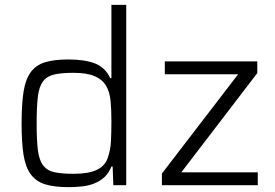

<svg xmlns="http://www.w3.org/2000/svg" viewBox="-20 -763 1135 791"><path d="M69 0ZM263 8Q204 8 166.5 -3.5Q129 -15 107 -44.5Q85 -74 77 -125Q69 -176 69 -255Q69 -334 77 -385Q85 -436 106.5 -465.5Q128 -495 165.5 -506.5Q203 -518 262 -518Q329 -518 371.5 -501.5Q414 -485 434 -441H439V-743H500V0H447L444 -77H439Q428 -49 409.5 -32.5Q391 -16 368 -7Q345 2 318 5Q291 8 263 8ZM285 -47Q343 -47 377.5 -62.5Q412 -78 424 -113Q435 -144 437 -179Q439 -214 439 -265Q439 -311 435.5 -348Q432 -385 416.5 -410.5Q401 -436 369.5 -449.5Q338 -463 282 -463Q233 -463 203 -456Q173 -449 157 -427.5Q141 -406 136 -365Q131 -324 131 -255Q131 -186 136 -145Q141 -104 157.5 -82Q174 -60 204 -53.5Q234 -47 285 -47ZM647 0V-48L961 -457H659V-510H1040V-462L727 -53H1042V0Z"/></svg>

Font: Azeri Sans Light
Style: Regular
Weight: 300
Designer: Hector Gatti & Omnibus-Type (original fonts) / Cristiano Sobral (main changes and remastering)
Version: Version 1.000; ttfautohint (v1.6)